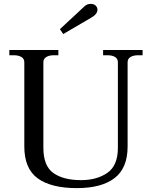

<svg xmlns="http://www.w3.org/2000/svg" viewBox="-20 -957 782 987"><path d="M288 -807 403 -914Q404 -915 416 -926Q428 -937 447 -937Q463 -937 472 -928Q481 -919 481 -907Q481 -884 447 -865L305 -782ZM105 -204V-637Q105 -655 90 -664Q75 -673 51 -673H28V-700H280V-673H257Q233 -673 218 -664Q203 -655 203 -637V-197Q203 -104 254.5 -67.5Q306 -31 397 -31Q478 -31 532 -68.5Q586 -106 586 -197V-637Q586 -655 571.5 -664Q557 -673 532 -673H510V-700H713V-673H690Q666 -673 651 -664Q636 -655 636 -637V-204Q636 -93 569 -41.5Q502 10 375 10Q243 10 174 -40Q105 -90 105 -204Z"/></svg>

Font: TavirajRegular
Style: Regular
Weight: 400
Designer: Katatrad Team
Foundry: CadsonDemak
Version: Version 1.000